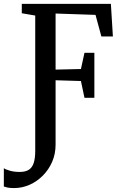

<svg xmlns="http://www.w3.org/2000/svg" viewBox="-85 -763 636 1000"><path d="M-11 216.5Q-33.5 216.5 -46 213.8Q-58.5 211 -65 208.5V113Q-55.5 120 -33.2 126.2Q-11 132.5 17.5 132.5Q48 132.5 65.8 120.8Q83.5 109 91 84.5Q98.5 60 98.5 23V-682L28.5 -694V-743H492.5L503 -573H443L412.5 -685.5L204.5 -692.5V-400.5L336.5 -403.5L355 -488H406.5V-253.5H355L336.5 -341L204.5 -345V-10Q204.5 38.5 186.8 79.5Q169 120.5 138.2 151.5Q107.5 182.5 68.8 199.5Q30 216.5 -11 216.5Z"/></svg>

Font: Merriweather 24pt SemiCondensed
Style: Regular
Weight: 400
Width: 4
Designer: Eben Sorkin
Foundry: Eben Sorkin
Version: Version 2.100